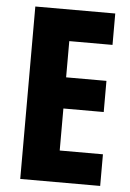

<svg xmlns="http://www.w3.org/2000/svg" viewBox="-52 -753 538 792"><g transform="rotate(5 217.0 -357.0)"><path d="M393 0H62V-714H393V-584H214V-434H381V-305H214V-131H393Z"/></g></svg>

Font: Noto Sans Lao Looped ExtraCondensed ExtraBold
Style: Regular
Weight: 800
Width: 2
Designer: Mark Frömberg, Ben Mitchell
Foundry: The Fontpad Ltd
Version: Version 1.002; ttfautohint (v1.8.4.7-5d5b)